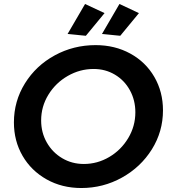

<svg xmlns="http://www.w3.org/2000/svg" viewBox="-20 -936 855 966"><path d="M800 -381Q800 -274 744 -184.5Q688 -95 593.5 -42.5Q499 10 389 10Q292 10 214.5 -33.5Q137 -77 93.5 -152Q50 -227 50 -320Q50 -427 105.5 -516.5Q161 -606 255.5 -657.5Q350 -709 461 -709Q558 -709 635.5 -666.5Q713 -624 756.5 -549Q800 -474 800 -381ZM187 -330Q187 -269 215.5 -219Q244 -169 293 -140Q342 -111 402 -111Q470 -111 529.5 -146Q589 -181 625 -241Q661 -301 661 -371Q661 -432 633.5 -482Q606 -532 558 -560.5Q510 -589 451 -589Q382 -589 321 -554Q260 -519 223.5 -459.5Q187 -400 187 -330ZM408 -916 506 -870 412 -756 320 -765ZM581 -916 679 -870 585 -756 493 -765Z"/></svg>

Font: Gontserrat Medium
Style: Italic
Weight: 500
Italic angle: -11.3°
Designer: Julieta Ulanovsky
Foundry: Julieta Ulanovsky
Version: Version 6.001